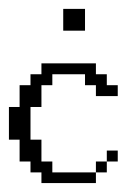

<svg xmlns="http://www.w3.org/2000/svg" viewBox="-20 -410 308 430"><path d="M194.8 -23.9V-48.3H219.2V-23.9ZM219.2 -48.3V-72.8H243.7V-48.3ZM72.8 0V-23.9H48.3V-48.3H23.9V-97.2H0V-170.4H23.9V-219.2H48.3V-243.7H72.8V-268.1H194.8V-243.7H219.2V-219.2H243.7V-194.8H194.8V-219.2H170.4V-243.7H97.2V-219.2H72.8V-170.4H48.3V-97.2H72.8V-48.3H97.2V-23.9H194.8V0ZM121.6 -341.3V-390.1H170.4V-341.3Z"/></svg>

Font: FS Mondwest Regular
Style: Regular
Weight: 400
Designer: NZWStudios2024
Foundry: https://fontstruct.com
Version: Version 1.0